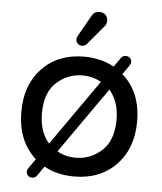

<svg xmlns="http://www.w3.org/2000/svg" viewBox="-53 -769 715 846"><g transform="rotate(5 304.0 -345.5)"><path d="M304 -520Q375 -520 436 -488L465 -529Q472 -539 486 -539Q497 -539 504 -532Q511 -525 511 -515Q511 -507 505 -498L477 -458Q560 -386 560 -255Q560 -136 489.5 -63Q419 10 304 10Q229 10 171 -22L141 21Q134 31 120 31Q109 31 102 24Q95 17 95 7Q95 -1 101 -10L130 -51Q48 -125 48 -255Q48 -374 118 -447Q188 -520 304 -520ZM139 -256Q139 -173 182 -125L386 -416Q347 -437 304 -437Q238 -437 188.5 -392Q139 -347 139 -256ZM304 -73Q370 -73 419.5 -118.5Q469 -164 469 -256Q469 -335 426 -385L222 -94Q258 -73 304 -73ZM353 -722Q370 -722 380 -712Q390 -702 390 -685Q390 -671 380 -660L311 -578Q302 -567 289 -567Q277 -567 269.5 -574.5Q262 -582 262 -594Q262 -602 269 -613L320 -703Q330 -722 353 -722Z"/></g></svg>

Font: Varela Round
Style: Regular
Weight: 400
Designer: Joe Prince
Foundry: Joe Prince
Version: Version 1.000